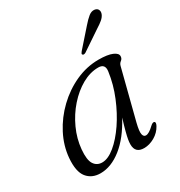

<svg xmlns="http://www.w3.org/2000/svg" viewBox="-164 -789 851 910"><g transform="rotate(-30 261.5 -334.0)"><path d="M390 -113.5Q379.5 -71 383 -55Q386.5 -39 399 -39Q416 -39 443.5 -65.5Q457 -78 464.5 -74.5Q473.5 -70.5 464 -52.5Q448.5 -24 419.8 -7.5Q391 9 362 9Q313.5 9 313.5 -38.5Q313.5 -50.5 316 -65.2Q318.5 -80 324.8 -104.2Q331 -128.5 343.5 -169Q297 -82 239.5 -36.5Q182 9 123.5 9Q76.5 9 50.2 -23.5Q24 -56 30 -128.5Q35.5 -192.5 66.5 -252.2Q97.5 -312 147 -359.5Q196.5 -407 257.5 -434.8Q318.5 -462.5 383 -462.5Q432.5 -462.5 458 -451.5Q483.5 -440.5 482.5 -424Q482 -411 472 -403.8Q462 -396.5 459 -383.5ZM101.5 -134Q96.5 -78 111.8 -54.8Q127 -31.5 156 -31.5Q188 -31.5 225.8 -62.5Q263.5 -93.5 298.8 -145.2Q334 -197 360.2 -260.8Q386.5 -324.5 395.5 -390.5Q401.5 -431 363.5 -431Q318.5 -431 274.2 -406Q230 -381 192.5 -338.5Q155 -296 130.8 -243Q106.5 -190 101.5 -134ZM417.5 -631Q437 -653.5 452.8 -666.2Q468.5 -679 485 -677Q499.5 -675 504.2 -664.5Q509 -654 504 -641.5Q498.5 -628 485.2 -616.8Q472 -605.5 452.5 -593.5L345.5 -521.5Q334 -516 329.5 -521.5Q326.5 -524.5 328.8 -528.8Q331 -533 334.5 -537Z"/></g></svg>

Font: Fraunces 9pt Light
Style: Italic
Weight: 300
Italic angle: -16°
Version: Version 1.000;[0bf87f6ff]